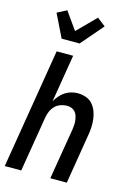

<svg xmlns="http://www.w3.org/2000/svg" viewBox="-144 -1063 788 1136"><g transform="rotate(15 250.0 -495.5)"><path d="M4 0 125 -735H226L178 -443Q188 -461 202 -477.5Q216 -494 233.5 -505.5Q251 -517 271 -522.5Q291 -528 310 -528Q337 -528 361 -519.5Q385 -511 401 -493Q417 -475 426 -451.5Q435 -428 438 -402.5Q441 -377 439.5 -351Q438 -325 433 -299L384 0H283L335 -313Q337 -327 338 -341.5Q339 -356 337 -370Q335 -384 331 -397Q327 -410 318 -420Q309 -430 296 -435Q283 -440 268 -440Q249 -440 229 -433Q209 -426 194.5 -411Q180 -396 172 -377Q164 -358 161 -339L105 0ZM134 -815 65 -956 123 -986 199 -879 310 -991 361 -951 244 -815Z"/></g></svg>

Font: Iosevka Term Curly SmBd Obl
Style: Regular
Weight: 600
Italic angle: -9°
Designer: Belleve Invis
Foundry: Belleve Invis
Version: Version 32.3.0